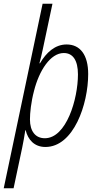

<svg xmlns="http://www.w3.org/2000/svg" viewBox="-57 -780 526 1032"><path d="M-37 232H16L62 15C68 -14 75 -52 79 -80H81C93 -30 127 10 187 10C339 10 417 -220 417 -382C417 -485 374 -541 301 -541C239 -541 192 -498 158 -440H155C161 -461 167 -487 173 -515L225 -760H172ZM184 -37C133 -37 104 -75 104 -138C104 -173 110 -232 126 -292C153 -399 213 -495 286 -495C334 -495 362 -457 362 -380C362 -248 300 -37 184 -37Z"/></svg>

Font: Noto Sans Condensed Light
Style: Italic
Weight: 300
Width: 3
Italic angle: -12°
Designer: Monotype Design Team
Foundry: Monotype Imaging Inc.
Version: Version 2.013